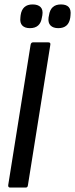

<svg xmlns="http://www.w3.org/2000/svg" viewBox="-20 -846 339 866"><path d="M26 0Q16 0 17 -11L118 -644Q120 -655 129 -655H198Q209 -655 207 -644L106 -11Q105 0 96 0ZM243 -719Q220 -719 208 -731Q196 -743 199 -767L201 -777Q208 -826 255 -826Q279 -826 290 -814Q301 -802 298 -777L297 -767Q290 -719 243 -719ZM115 -719Q92 -719 80.5 -731Q69 -743 72 -767L73 -777Q80 -826 127 -826Q151 -826 163 -814Q175 -802 171 -777L169 -767Q162 -719 115 -719Z"/></svg>

Font: Sofia Sans Extra Condensed SemiBold
Style: Italic
Weight: 600
Italic angle: -9°
Designer: Botio Nikoltchev, Ani Petrova
Foundry: lettersoup
Version: Version 4.101